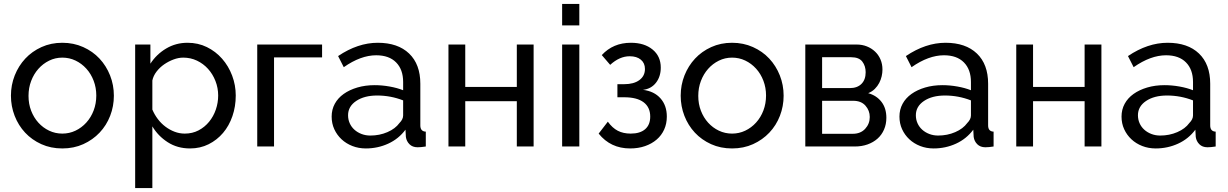

<svg xmlns="http://www.w3.org/2000/svg" viewBox="-20 -750 6287 983"><path d="M299 10Q240 10 191.5 -12Q143 -34 108.5 -71Q74 -108 55 -157Q36 -206 36 -260Q36 -315 55.5 -364Q75 -413 109.5 -450Q144 -487 192.5 -509Q241 -531 299 -531Q357 -531 406 -509Q455 -487 489.5 -450Q524 -413 543.5 -364Q563 -315 563 -260Q563 -206 544 -157Q525 -108 490 -71Q455 -34 406.5 -12Q358 10 299 10ZM126 -259Q126 -218 139.5 -183Q153 -148 176.5 -122Q200 -96 231.5 -81Q263 -66 299 -66Q335 -66 366.5 -81Q398 -96 422 -122.5Q446 -149 459.5 -184.5Q473 -220 473 -261Q473 -301 459.5 -336.5Q446 -372 422 -398.5Q398 -425 366.5 -440Q335 -455 299 -455Q263 -455 231.5 -439.5Q200 -424 176.5 -397.5Q153 -371 139.5 -335.5Q126 -300 126 -259Z M953 10Q888 10 838.5 -22Q789 -54 760 -103V213H672V-522H750V-424Q781 -472 830.5 -501.5Q880 -531 940 -531Q994 -531 1039 -509Q1084 -487 1117 -449.5Q1150 -412 1168.5 -363Q1187 -314 1187 -261Q1187 -205 1170 -155.5Q1153 -106 1122 -69.5Q1091 -33 1048 -11.5Q1005 10 953 10ZM926 -66Q965 -66 996.5 -82.5Q1028 -99 1050.5 -126.5Q1073 -154 1085 -189Q1097 -224 1097 -261Q1097 -300 1083 -335.5Q1069 -371 1045 -397.5Q1021 -424 988.5 -439.5Q956 -455 918 -455Q894 -455 868.5 -445.5Q843 -436 820.5 -420.5Q798 -405 781.5 -383.5Q765 -362 760 -338V-189Q771 -163 788 -140.5Q805 -118 827 -101.5Q849 -85 874 -75.5Q899 -66 926 -66Z M1629 -456H1383V0H1297V-522H1629Z M1853 10Q1816 10 1784 -2.5Q1752 -15 1728.5 -37Q1705 -59 1691.5 -88.5Q1678 -118 1678 -153Q1678 -189 1694 -218.5Q1710 -248 1739.5 -269Q1769 -290 1809.5 -302Q1850 -314 1898 -314Q1936 -314 1975 -307Q2014 -300 2044 -288V-330Q2044 -394 2008 -430.5Q1972 -467 1906 -467Q1827 -467 1740 -406L1711 -463Q1812 -531 1914 -531Q2017 -531 2074.5 -476Q2132 -421 2132 -321V-108Q2132 -77 2160 -76V0Q2146 2 2137 3Q2128 4 2118 4Q2092 4 2076.5 -11.5Q2061 -27 2058 -49L2056 -86Q2021 -39 1967.5 -14.5Q1914 10 1853 10ZM1876 -56Q1923 -56 1963.5 -73.5Q2004 -91 2025 -120Q2044 -139 2044 -159V-236Q1980 -261 1911 -261Q1845 -261 1803.5 -233Q1762 -205 1762 -160Q1762 -138 1770.5 -119Q1779 -100 1794.5 -86Q1810 -72 1831 -64Q1852 -56 1876 -56Z M2362 -305H2626V-522H2712V0H2626V-232H2362V0H2276V-522H2362Z M2858 0V-522H2946V0ZM2858 -620V-730H2946V-620Z M3061 -468Q3119 -531 3210 -531Q3279 -531 3321 -496.5Q3363 -462 3363 -404Q3363 -358 3338.5 -326.5Q3314 -295 3272 -290Q3329 -283 3361.5 -246.5Q3394 -210 3394 -153Q3394 -117 3380.5 -87Q3367 -57 3342 -35.5Q3317 -14 3282.5 -2Q3248 10 3206 10Q3106 10 3045 -66L3092 -127Q3115 -95 3143 -80.5Q3171 -66 3209 -66Q3257 -66 3283 -88.5Q3309 -111 3309 -153Q3309 -201 3275 -226.5Q3241 -252 3176 -252H3141V-319H3176Q3225 -319 3253.5 -340Q3282 -361 3282 -397Q3282 -427 3261 -444.5Q3240 -462 3204 -462Q3152 -462 3104 -418Z M3728 10Q3669 10 3620.5 -12Q3572 -34 3537.5 -71Q3503 -108 3484 -157Q3465 -206 3465 -260Q3465 -315 3484.5 -364Q3504 -413 3538.5 -450Q3573 -487 3621.5 -509Q3670 -531 3728 -531Q3786 -531 3835 -509Q3884 -487 3918.5 -450Q3953 -413 3972.5 -364Q3992 -315 3992 -260Q3992 -206 3973 -157Q3954 -108 3919 -71Q3884 -34 3835.5 -12Q3787 10 3728 10ZM3555 -259Q3555 -218 3568.5 -183Q3582 -148 3605.5 -122Q3629 -96 3660.5 -81Q3692 -66 3728 -66Q3764 -66 3795.5 -81Q3827 -96 3851 -122.5Q3875 -149 3888.5 -184.5Q3902 -220 3902 -261Q3902 -301 3888.5 -336.5Q3875 -372 3851 -398.5Q3827 -425 3795.5 -440Q3764 -455 3728 -455Q3692 -455 3660.5 -439.5Q3629 -424 3605.5 -397.5Q3582 -371 3568.5 -335.5Q3555 -300 3555 -259Z M4366 -522Q4394 -522 4418 -512.5Q4442 -503 4460 -486Q4478 -469 4488 -445.5Q4498 -422 4498 -394Q4498 -377 4494 -359.5Q4490 -342 4481.5 -325.5Q4473 -309 4459 -295Q4445 -281 4425 -273Q4468 -261 4493 -228.5Q4518 -196 4518 -147Q4518 -114 4506 -86.5Q4494 -59 4472.5 -40Q4451 -21 4421.5 -10.5Q4392 0 4356 0H4103V-522ZM4331 -299Q4369 -299 4390.5 -320.5Q4412 -342 4412 -380Q4412 -412 4395 -434.5Q4378 -457 4338 -457H4189V-299ZM4346 -65Q4386 -65 4409.5 -90.5Q4433 -116 4433 -151Q4433 -184 4411 -209Q4389 -234 4348 -234H4189V-65Z M4760 10Q4723 10 4691 -2.5Q4659 -15 4635.5 -37Q4612 -59 4598.5 -88.5Q4585 -118 4585 -153Q4585 -189 4601 -218.5Q4617 -248 4646.5 -269Q4676 -290 4716.5 -302Q4757 -314 4805 -314Q4843 -314 4882 -307Q4921 -300 4951 -288V-330Q4951 -394 4915 -430.5Q4879 -467 4813 -467Q4734 -467 4647 -406L4618 -463Q4719 -531 4821 -531Q4924 -531 4981.5 -476Q5039 -421 5039 -321V-108Q5039 -77 5067 -76V0Q5053 2 5044 3Q5035 4 5025 4Q4999 4 4983.5 -11.5Q4968 -27 4965 -49L4963 -86Q4928 -39 4874.5 -14.5Q4821 10 4760 10ZM4783 -56Q4830 -56 4870.5 -73.5Q4911 -91 4932 -120Q4951 -139 4951 -159V-236Q4887 -261 4818 -261Q4752 -261 4710.5 -233Q4669 -205 4669 -160Q4669 -138 4677.5 -119Q4686 -100 4701.5 -86Q4717 -72 4738 -64Q4759 -56 4783 -56Z M5269 -305H5533V-522H5619V0H5533V-232H5269V0H5183V-522H5269Z M5897 10Q5860 10 5828 -2.5Q5796 -15 5772.5 -37Q5749 -59 5735.5 -88.5Q5722 -118 5722 -153Q5722 -189 5738 -218.5Q5754 -248 5783.5 -269Q5813 -290 5853.5 -302Q5894 -314 5942 -314Q5980 -314 6019 -307Q6058 -300 6088 -288V-330Q6088 -394 6052 -430.5Q6016 -467 5950 -467Q5871 -467 5784 -406L5755 -463Q5856 -531 5958 -531Q6061 -531 6118.5 -476Q6176 -421 6176 -321V-108Q6176 -77 6204 -76V0Q6190 2 6181 3Q6172 4 6162 4Q6136 4 6120.5 -11.5Q6105 -27 6102 -49L6100 -86Q6065 -39 6011.5 -14.5Q5958 10 5897 10ZM5920 -56Q5967 -56 6007.5 -73.5Q6048 -91 6069 -120Q6088 -139 6088 -159V-236Q6024 -261 5955 -261Q5889 -261 5847.5 -233Q5806 -205 5806 -160Q5806 -138 5814.5 -119Q5823 -100 5838.5 -86Q5854 -72 5875 -64Q5896 -56 5920 -56Z"/></svg>

Font: PTCRaleway Medium
Style: Regular
Weight: 500
Designer: Matt McInerney, Pablo Impallari, Rodrigo Fuenzalida
Foundry: Matt McInerney, Pablo Impallari, Rodrigo Fuenzalida
Version: Version 3.000g; ttfautohint (v1.5) -l 8 -r 28 -G 28 -x 14 -D